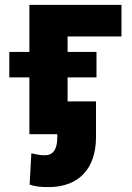

<svg xmlns="http://www.w3.org/2000/svg" viewBox="-20 -548 538 784"><path d="M18 -232H100V0H214V12C214 57 200 86 163 86C142 86 125 82 108 78L101 206C125 214 148 216 178 216C304 216 372 138 372 12V-134H256V-232H374V-336H256V-399H476V-528H100V-336H18Z"/></svg>

Font: Asimov Pro
Style: Blk
Weight: 900
Designer: Google
Version: Version 2.000980; 2014